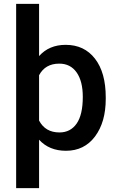

<svg xmlns="http://www.w3.org/2000/svg" viewBox="-20 -770 614 993"><path d="M526.9 -258.8V-266.6Q526.9 -394.5 471.4 -466.3Q416 -538.1 319.8 -538.1Q233.9 -538.1 182.1 -480V-750H63.5V203.1H182.1V-47.4Q234.4 9.8 321.3 9.8Q416 9.8 471.4 -64.2Q526.9 -138.2 526.9 -258.8ZM408.2 -269Q408.2 -176.3 376.2 -130.6Q344.2 -85 287.6 -85Q214.4 -85 182.1 -146.5V-380.9Q213.9 -440.9 286.6 -440.9Q344.2 -440.9 376.2 -395.5Q408.2 -350.1 408.2 -269Z"/></svg>

Font: FAU Chimera Medium
Style: Regular
Weight: 500
Version: Version 1.002;hotconv 1.0.117;makeotfexe 2.5.65602